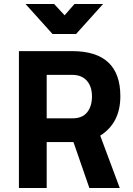

<svg xmlns="http://www.w3.org/2000/svg" viewBox="-20 -934 660 954"><path d="M212 -228V0H74V-680H338Q578 -680 578 -456Q578 -323 478 -260L575 0H424L345 -228ZM340 -346Q389 -346 413 -376Q437 -406 437 -455Q437 -504 411.5 -533Q386 -562 338 -562H212V-346ZM241 -765 107 -914H249L301 -858L350 -914H492L358 -765Z"/></svg>

Font: Titillium Web[RUS by Daymarius]
Style: Bold
Weight: 700
Designer: Cyrillization by Daymarius
Foundry: Cyrillization by Daymarius
Version: Version 1.002 September 11, 2018